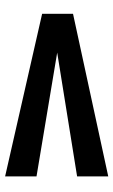

<svg xmlns="http://www.w3.org/2000/svg" viewBox="134 -686 444 752"><g transform="rotate(90 356.0 -310.0)"><path d="M671 -390 186 -312 671 -231V-108L34 -253V-374L671 -512Z"/></g></svg>

Font: Sarpanch ExtraBold
Style: Regular
Weight: 800
Designer: Manushi Parikh (Devanagari and Latin), Jyotish Sonowal (Devanagari)
Foundry: Indian Type Foundry
Version: Version 2.004;PS 1.0;hotconv 1.0.78;makeotf.lib2.5.61930; tt